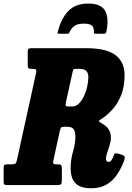

<svg xmlns="http://www.w3.org/2000/svg" viewBox="-64 -1014 724 1052"><path d="M614.5 -129.5Q599.5 -90.5 577 -57Q554.5 -23.5 520.2 -3Q486 17.5 435.5 17.5Q390.5 17.5 366 2.8Q341.5 -12 332.2 -36.8Q323 -61.5 323 -92Q323 -139 336 -183.2Q349 -227.5 349 -267Q349 -291 340 -305.2Q331 -319.5 303.5 -319.5H288Q274.5 -319.5 270.8 -314.8Q267 -310 264 -297.5L228 -133Q225.5 -122 228.8 -117.8Q232 -113.5 244 -113.5H253.5Q265.5 -113.5 270.2 -109.8Q275 -106 275 -93V-31.5Q275 -12.5 271.5 -6.2Q268 0 248.5 0H-25Q-36 0 -40 -3.2Q-44 -6.5 -44 -17.5V-93Q-44 -106 -40.5 -109.8Q-37 -113.5 -24.5 -113.5H-1Q16 -113.5 20.8 -118.2Q25.5 -123 29 -138L133.5 -613.5Q137 -628.5 133 -632.5Q129 -636.5 113.5 -636.5H109Q94 -636.5 91 -641.5Q88 -646.5 88 -661V-731.5Q88 -744 92.8 -747Q97.5 -750 110.5 -750H408Q520 -750 569.2 -711.8Q618.5 -673.5 618.5 -603.5Q618.5 -541.5 601.5 -497Q584.5 -452.5 558 -421.2Q531.5 -390 502 -369Q491.5 -361.5 484.8 -357.8Q478 -354 478 -350.5Q478 -347 495.5 -337Q522.5 -321.5 533 -302.5Q543.5 -283.5 543.5 -261Q543.5 -240 536.8 -218Q530 -196 523.2 -176.5Q516.5 -157 516.5 -145Q516.5 -127 530.5 -127Q540.5 -127 547 -136.8Q553.5 -146.5 559.5 -163Q563 -172.5 568 -173.8Q573 -175 585.5 -171.5L608 -164Q619 -161 619.2 -152Q619.5 -143 614.5 -129.5ZM314 -430.5H331.5Q351.5 -430.5 367.8 -446.2Q384 -462 395.8 -486.8Q407.5 -511.5 413.8 -539.5Q420 -567.5 420 -591.5Q420 -636.5 375 -636.5H350Q339 -636.5 337 -631.8Q335 -627 332.5 -614L297 -452.5Q293.5 -436 297.8 -433.2Q302 -430.5 314 -430.5ZM419 -994.5Q492 -994.5 513 -953Q534 -911.5 518.5 -838.5Q516 -829 505 -829H457.5Q449.5 -829 450.5 -837Q452.5 -857 442.2 -870.8Q432 -884.5 395.5 -884.5Q361 -884.5 344.5 -872.2Q328 -860 320 -843.5Q316.5 -836.5 314.2 -832.8Q312 -829 303 -829H260.5Q252.5 -829 251.5 -831.2Q250.5 -833.5 253 -841Q271 -912.5 310.2 -953.5Q349.5 -994.5 419 -994.5Z"/></svg>

Font: Besley* Condensed Heavy
Style: Italic
Weight: 800
Width: 3
Italic angle: -13°
Designer: Owen Earl
Foundry: indestructible type*
Version: Version 3.000; ttfautohint (v1.8.3)